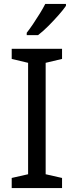

<svg xmlns="http://www.w3.org/2000/svg" viewBox="-20 -964 379 984"><path d="M298 0H40V-52L124 -71V-642L40 -662V-714H298V-662L214 -642V-71L298 -52ZM318 -934Q306 -916 281 -887.5Q256 -859 227.5 -830.5Q199 -802 175 -784H117V-796Q132 -815 149.5 -841Q167 -867 184 -894.5Q201 -922 212 -944H318Z"/></svg>

Font: Noto Sans Palmyrene
Style: Regular
Weight: 400
Designer: Monotype Design Team
Foundry: Monotype Imaging Inc.
Version: Version 2.001; ttfautohint (v1.8.4.7-5d5b)